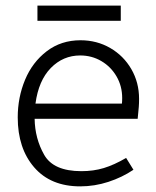

<svg xmlns="http://www.w3.org/2000/svg" viewBox="-20 -651 555 682"><path d="M269 -43Q312 -43 348.5 -54Q385 -65 428 -90L454 -48Q414 -21 365 -5Q316 11 265 11Q160 11 101.5 -56.5Q43 -124 43 -234Q43 -305 69 -367.5Q95 -430 146 -469Q197 -508 266 -508Q324 -508 371.5 -480.5Q419 -453 446.5 -405.5Q474 -358 474 -300Q474 -284 473 -271.5Q472 -259 471 -250L469 -229H103Q104 -159 137 -101Q170 -43 269 -43ZM413 -283Q414 -290 414 -303Q414 -345 394 -379.5Q374 -414 340 -434Q306 -454 265 -454Q204 -454 160.5 -409.5Q117 -365 106 -283ZM113 -631H409V-577H113Z"/></svg>

Font: Bellota Text
Style: Regular
Weight: 400
Designer: Kemie Guaida
Foundry: Kemie Guaida
Version: Version 4.001